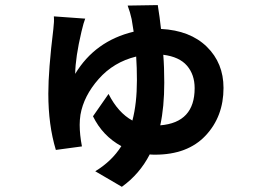

<svg xmlns="http://www.w3.org/2000/svg" viewBox="-20 -636 1017 747"><path d="M311.5 -563.5Q305.7 -549.8 296.9 -512.7Q273.4 -413.1 272.5 -348.6Q349.6 -476.6 500 -512.7Q492.2 -559.6 492.2 -561.5Q486.3 -588.9 476.6 -614.3L593.8 -616.2Q601.6 -568.4 606.4 -523.4Q719.7 -517.6 784.7 -454.1Q849.6 -390.6 849.6 -293.9Q849.6 -182.6 779.8 -108.4Q710 -34.2 583 -34.2Q569.3 -34.2 562.5 -35.2Q523.4 41 454.1 90.8L350.6 30.3Q415 -8.8 452.1 -67.4Q378.9 -107.4 341.8 -183.6L402.3 -270.5Q439.5 -197.3 495.1 -167Q512.7 -233.4 512.7 -324.2Q512.7 -373 509.8 -416Q421.9 -394.5 363.8 -328.6Q305.7 -262.7 293 -189.5Q290 -168.9 290 -150.4Q290 -112.3 298.8 -66.4L197.3 -52.7Q168 -149.4 168 -271.5Q168 -363.3 187.5 -522.5Q191.4 -553.7 189.5 -572.3ZM603.5 -148.4Q737.3 -159.2 737.3 -293Q737.3 -345.7 707.5 -380.4Q677.7 -415 615.2 -422.9Q619.1 -376 619.1 -314.5Q619.1 -219.7 603.5 -148.4Z"/></svg>

Font: Min Sans Bold
Style: Regular
Weight: 700
Designer: Jinseong-Kim, NotoSansCJK, Nunito
Foundry: Jinseong-Kim
Version: Version 1.400;Glyphs 3.1.2 (3151)